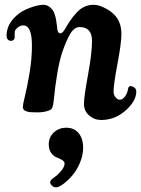

<svg xmlns="http://www.w3.org/2000/svg" viewBox="-20 -471 597 813"><path d="M377 -450.7Q399.4 -450.7 429.4 -434.3Q459.5 -418 474.6 -396Q494.1 -368.7 494.1 -326.2Q494.1 -289.1 477.5 -201.2Q460.9 -113.3 460.9 -83Q460.9 -69.3 468.8 -59.6Q476.6 -49.8 486.3 -48.8Q498.5 -48.3 509 -62.3Q519.5 -76.2 521.5 -91.8Q522.5 -100.1 526.1 -103.8Q529.8 -107.4 534.7 -106.4Q540 -105.5 543.5 -103.5Q557.1 -97.7 557.1 -83Q557.1 -46.4 517.6 -8.3Q469.7 37.1 408.7 37.1Q379.4 37.1 357.4 17.8Q335.4 -1.5 335.4 -30.8Q335.4 -59.6 352.5 -153.1Q369.6 -246.6 369.6 -297.9Q369.6 -356.4 316.9 -356.4Q294.4 -356.4 276.9 -326.7Q259.3 -296.9 242.2 -245.6Q220.7 -178.7 207 -41.5Q206.1 -33.2 205.3 -29.1Q204.6 -24.9 202.4 -18.3Q200.2 -11.7 196.3 -8.1Q192.4 -4.4 186.5 -2.9Q166 4.9 137.7 4.9Q102.5 4.9 95.7 1.5Q76.7 -2.4 76.7 -19.5Q76.7 -27.8 86.2 -66.7Q95.7 -105.5 105.5 -164.1Q115.2 -222.7 115.2 -278.3Q115.2 -362.3 79.6 -363.3Q67.9 -364.3 55.9 -355.2Q43.9 -346.2 42.5 -336.9Q42 -332.5 42.2 -326.9Q42.5 -321.3 42 -312Q41.5 -305.2 36.6 -301.3Q31.7 -297.4 25.4 -297.9Q7.8 -300.3 7.8 -320.3Q7.8 -367.7 50.8 -405.8Q71.3 -424.8 106.2 -437.7Q141.1 -450.7 163.6 -450.7Q186.5 -450.7 203.6 -427.7Q208 -421.4 211.9 -409.2Q215.8 -397 217.3 -388.2Q218.8 -379.4 220.9 -363Q223.1 -346.7 223.1 -345.2Q226.1 -329.6 235.4 -329.6Q243.2 -329.6 252 -342.8Q267.1 -369.1 278.6 -385.7Q290 -402.3 305.4 -418.7Q320.8 -435.1 338.4 -442.9Q356 -450.7 377 -450.7ZM192.4 300.8Q192.4 291 211.9 278.3Q224.1 270.5 238.8 252.9Q253.4 235.4 253.4 221.2Q253.4 212.9 242.9 206.5Q232.4 200.2 220 195.6Q207.5 190.9 197 176.8Q186.5 162.6 186.5 140.1Q186.5 109.9 208 89.8Q229.5 69.8 261.2 69.8Q293.5 69.8 312.7 92.5Q332 115.2 332 154.8Q332 187 318.1 219.2Q304.2 251.5 285.2 273.2Q266.1 294.9 247.3 308.6Q228.5 322.3 217.8 322.3Q207 322.3 199.7 314.9Q192.4 307.6 192.4 300.8Z"/></svg>

Font: Cooper* SemiBold
Style: Italic
Weight: 600
Italic angle: -7°
Designer: Owen Earl
Foundry: indestructible type*
Version: Version 0.001